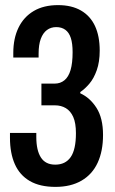

<svg xmlns="http://www.w3.org/2000/svg" viewBox="-20 -719 448 751"><path d="M197 12Q136 12 96.5 -11Q57 -34 38 -77Q19 -120 19 -180V-199H122V-183Q122 -131 140 -103Q158 -75 196 -75Q236 -75 256.5 -104.5Q277 -134 277 -198Q277 -238 266.5 -261.5Q256 -285 237.5 -296Q219 -307 195 -307H142V-392H194Q216 -392 232 -405Q248 -418 256 -445Q264 -472 264 -515Q264 -549 257 -570.5Q250 -592 235.5 -602.5Q221 -613 200 -613Q179 -613 163.5 -601.5Q148 -590 139.5 -567Q131 -544 131 -509V-494H32V-512Q32 -569 52.5 -611Q73 -653 112 -676Q151 -699 207 -699Q260 -699 296.5 -678Q333 -657 351.5 -617.5Q370 -578 370 -521Q370 -477 358.5 -444.5Q347 -412 329.5 -391.5Q312 -371 294 -359V-354Q332 -337 357.5 -297Q383 -257 383 -191Q383 -128 362 -82.5Q341 -37 299 -12.5Q257 12 197 12Z"/></svg>

Font: Archivo ExtraCondensed SemiBold
Style: Regular
Weight: 600
Width: 2
Designer: Hector Gatti
Foundry: Omnibus-Type
Version: Version 2.001